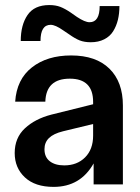

<svg xmlns="http://www.w3.org/2000/svg" viewBox="-20 -729 552 759"><path d="M191.9 9.8Q118.7 9.8 78.4 -27.8Q38.1 -65.4 38.1 -124Q38.1 -184.1 78.4 -221.7Q118.7 -259.3 183.1 -275.9L348.1 -316.9V-326.2Q348.1 -418 255.9 -418Q162.1 -418 159.2 -327.1H40Q45.9 -415.5 106.2 -462.6Q166.5 -509.8 261.2 -509.8Q359.4 -509.8 412.6 -457.5Q465.8 -405.3 465.8 -312V0H350.1V-83Q297.9 9.8 191.9 9.8ZM62 -566.9Q62 -630.4 88.9 -669.7Q115.7 -709 174.8 -709Q199.7 -709 218.3 -701.9Q236.8 -694.8 259.8 -679.2L284.2 -662.1Q315.9 -641.1 334 -641.1Q374 -641.1 374 -705.1H452.1Q452.1 -675.3 446 -650.4Q439.9 -625.5 427.2 -605.2Q414.6 -585 391.8 -573.5Q369.1 -562 338.9 -562Q313.5 -562 294.9 -569.3Q276.4 -576.7 253.9 -592.8L230 -608.9Q198.7 -630.9 180.2 -630.9Q140.1 -630.9 140.1 -566.9ZM155.8 -139.2Q155.8 -107.9 176.8 -91.6Q197.8 -75.2 233.9 -75.2Q284.7 -75.2 316.4 -106.9Q348.1 -138.7 348.1 -192.9V-238.8L229 -210Q191.4 -200.7 173.6 -183.3Q155.8 -166 155.8 -139.2Z"/></svg>

Font: TASA Orbiter Display SemiBold
Style: Regular
Weight: 600
Designer: Weizhong Zhang
Version: Version 1.000;Glyphs 3.1.2 (3151)